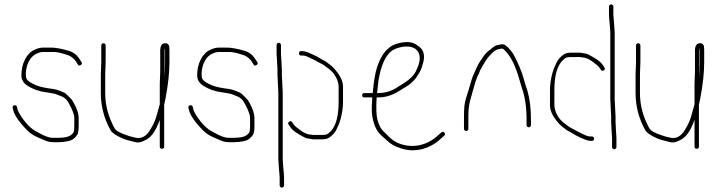

<svg xmlns="http://www.w3.org/2000/svg" viewBox="-20 -671 3278 875"><path d="M348.1 -374.5C353.8 -378.2 354.9 -382.7 351.6 -388L345.6 -397C341.6 -403.7 336.4 -410.6 330 -417.8C323.7 -425 313.2 -431.7 298.6 -438C273.1 -445.3 257.1 -449.3 250.6 -450C244.6 -450.7 239.1 -451.5 234.1 -452.5C229.1 -453.5 221.4 -454 211.1 -454H174.6C164.4 -454 152.6 -451 139.1 -445C130.1 -441 122.9 -436.7 117.6 -432C113.6 -427.3 109.6 -422.8 105.6 -418.5C101.6 -414.2 97.6 -407.7 93.6 -399C82.9 -379.2 77.6 -355.2 77.6 -327C77.6 -307.9 86.6 -292.6 104.6 -281C129.2 -264.6 158.5 -254.3 192.6 -250C197.9 -249.3 202.9 -248.5 207.6 -247.5C212.3 -246.5 217.8 -245.6 224.1 -244.7C230.5 -243.9 243.1 -239.4 262 -231.2C275.6 -225.4 285.8 -215.6 292.6 -202C309.9 -171.7 318.6 -148.7 318.6 -133V-99C318.6 -91 318.1 -83.1 317.2 -75.3C316.3 -67.5 311.7 -61.1 303.6 -56C293.5 -47.3 274.5 -43 246.6 -43H219.6C203.5 -43 181.2 -51.3 152.6 -68C125.2 -80.5 99.2 -105.6 74.6 -143.4C66.6 -155.7 61.6 -165.9 59.6 -174L57.6 -184C55.6 -190 51.4 -192.3 45.1 -191C38.8 -189.7 36.3 -185.7 37.6 -179L40.6 -169C43.5 -153 56.3 -131.3 79.1 -104C84.1 -98 93.2 -88.2 106.5 -74.6C119.7 -61 140.4 -48.8 168.6 -38C188.6 -28 205.6 -23 219.6 -23H246.6C262.1 -23 277.1 -24.7 291.6 -28C309 -31.7 322.7 -41.7 332.6 -57.8C336.6 -64.3 338.6 -78.1 338.6 -99V-133C338.6 -151.3 331.8 -173.1 318.1 -198.5C315.8 -202.8 313 -207.6 309.8 -213C306.6 -218.3 297 -228.3 281.1 -243C276.8 -247 268 -251.5 254.8 -256.4C241.7 -261.3 231.9 -264.2 225.6 -265L201.1 -268.5C189.4 -270.2 176.9 -272.7 163.6 -276C158.3 -277.3 153.1 -279 148.1 -281C122.7 -291.1 107.2 -301.1 101.6 -311C98.9 -315.7 97.6 -323.5 97.6 -334.5C97.6 -345.5 99.3 -356.8 102.6 -368.5C110.9 -397.6 125.9 -417.1 147.6 -427C157.9 -431.7 166.9 -434 174.6 -434H227.6C240.3 -434 261.6 -429 291.6 -419C306.7 -413 319 -402.3 328.6 -387L334.6 -377C337.9 -371.7 342.4 -370.8 348.1 -374.5Z M729.2 -317C729.2 -321.7 729.4 -326.7 729.8 -332C730.1 -337.3 730.2 -342.3 730.2 -347V-440C730.2 -444 730.9 -448 732.2 -452V-388C732.2 -356.7 731.2 -333 729.2 -317ZM708.2 -288V-196C706.2 -189.3 704.6 -183.3 703.2 -178C701.9 -172.7 698.4 -160.3 692.7 -140.8C687.1 -121.3 678.6 -102.4 667.2 -84C648.8 -49.8 623.7 -36.5 595.5 -44C590.5 -45.3 585 -46.7 579 -48C573 -49.3 567.1 -51.2 561.4 -53.5C527 -64.2 506.8 -75.7 501.5 -88C498.2 -93.3 494.2 -101.3 489.5 -112C469.5 -154.9 459.5 -199.9 459.5 -247V-333L461.5 -389V-464C461.5 -466.7 460.5 -469 458.5 -471C456.5 -473 454.2 -474 451.5 -474C448.8 -474 446.5 -473 444.5 -471C442.5 -469 441.5 -466.7 441.5 -464V-389L439.5 -333V-247C439.5 -187.1 454.2 -130.8 483.5 -78C490 -66.1 508.1 -53.6 537.7 -40.5C550.5 -34.9 569.7 -29.4 594 -24C607.9 -19.4 622.4 -21.7 639.2 -31C663.8 -40.8 684 -65.2 699.8 -104C704.1 -114.7 706.9 -121.3 708.2 -124V-3C708.2 3.7 711.6 7 718.2 7C724.9 7 728.2 3.7 728.2 -3V-194L734.2 -222C746.2 -284.4 752.2 -339.7 752.2 -388V-442C752.2 -449.3 751.9 -455.3 751.2 -460C748.6 -470 741.9 -474.7 731.2 -474C717.2 -472.9 710.2 -461.6 710.2 -440V-347C710.2 -337 709.9 -327 709.2 -317C708.6 -307 708.2 -297.3 708.2 -288Z M1149.1 -374.5C1154.8 -378.2 1155.9 -382.7 1152.6 -388L1146.6 -397C1142.6 -403.7 1137.4 -410.6 1131 -417.8C1124.7 -425 1114.2 -431.7 1099.6 -438C1074.1 -445.3 1058.1 -449.3 1051.6 -450C1045.6 -450.7 1040.1 -451.5 1035.1 -452.5C1030.1 -453.5 1022.4 -454 1012.1 -454H975.6C965.4 -454 953.6 -451 940.1 -445C931.1 -441 923.9 -436.7 918.6 -432C914.6 -427.3 910.6 -422.8 906.6 -418.5C902.6 -414.2 898.6 -407.7 894.6 -399C883.9 -379.2 878.6 -355.2 878.6 -327C878.6 -307.9 887.6 -292.6 905.6 -281C930.2 -264.6 959.5 -254.3 993.6 -250C998.9 -249.3 1003.9 -248.5 1008.6 -247.5C1013.3 -246.5 1018.8 -245.6 1025.1 -244.7C1031.5 -243.9 1044.1 -239.4 1063 -231.2C1076.6 -225.4 1086.8 -215.6 1093.6 -202C1110.9 -171.7 1119.6 -148.7 1119.6 -133V-99C1119.6 -91 1119.1 -83.1 1118.2 -75.3C1117.3 -67.5 1112.7 -61.1 1104.6 -56C1094.5 -47.3 1075.5 -43 1047.6 -43H1020.6C1004.5 -43 982.2 -51.3 953.6 -68C926.2 -80.5 900.2 -105.6 875.6 -143.4C867.6 -155.7 862.6 -165.9 860.6 -174L858.6 -184C856.6 -190 852.4 -192.3 846.1 -191C839.8 -189.7 837.3 -185.7 838.6 -179L841.6 -169C844.5 -153 857.3 -131.3 880.1 -104C885.1 -98 894.2 -88.2 907.5 -74.6C920.7 -61 941.4 -48.8 969.6 -38C989.6 -28 1006.6 -23 1020.6 -23H1047.6C1063.1 -23 1078.1 -24.7 1092.6 -28C1110 -31.7 1123.7 -41.7 1133.6 -57.8C1137.6 -64.3 1139.6 -78.1 1139.6 -99V-133C1139.6 -151.3 1132.8 -173.1 1119.1 -198.5C1116.8 -202.8 1114 -207.6 1110.8 -213C1107.6 -218.3 1098 -228.3 1082.1 -243C1077.8 -247 1069 -251.5 1055.8 -256.4C1042.7 -261.3 1032.9 -264.2 1026.6 -265L1002.1 -268.5C990.4 -270.2 977.9 -272.7 964.6 -276C959.3 -277.3 954.1 -279 949.1 -281C923.7 -291.1 908.2 -301.1 902.6 -311C899.9 -315.7 898.6 -323.5 898.6 -334.5C898.6 -345.5 900.3 -356.8 903.6 -368.5C911.9 -397.6 926.9 -417.1 948.6 -427C958.9 -431.7 967.9 -434 975.6 -434H1028.6C1041.3 -434 1062.6 -429 1092.6 -419C1107.7 -413 1120 -402.3 1129.6 -387L1135.6 -377C1138.9 -371.7 1143.4 -370.8 1149.1 -374.5Z M1407.8 -56H1446C1453 -56 1459.5 -56.5 1465.5 -57.5C1471.5 -58.5 1480 -65 1491 -77C1512.5 -102.8 1523.2 -146.1 1523.2 -207V-276C1523.2 -280.7 1522.8 -285 1521.8 -289C1516.2 -315 1503.2 -336.7 1482.8 -354L1464 -368C1458.5 -372.7 1453.9 -375.8 1450.1 -377.5C1446.4 -379.2 1441.4 -381.8 1435.1 -385.5C1428.9 -389.2 1423.2 -392.3 1418.1 -394.8C1412.9 -397.3 1407.1 -400.2 1400.6 -403.5C1397.4 -405.2 1391.5 -408 1383 -412C1374.5 -416 1366.8 -418 1359.5 -418H1352.5C1345.8 -418 1342.5 -421.3 1342.5 -428C1342.5 -434.7 1345.8 -438 1352.5 -438H1359.5C1370.9 -438 1393 -429.5 1426.1 -412.5C1429.4 -410.8 1434.1 -408 1440.4 -404C1446.6 -400 1451.8 -397.2 1455.8 -395.5C1459.8 -393.8 1465.2 -390.3 1472.2 -385L1490.2 -371C1496.8 -365.7 1502.8 -359.5 1508.2 -352.5C1529.9 -327 1543.2 -301.5 1543.2 -276V-207C1543.2 -181.3 1539.4 -154.6 1531.8 -127C1530.1 -121 1528.1 -115 1525.8 -109C1523.4 -103 1519.4 -93.4 1513.1 -80.3C1506.9 -67.1 1496 -55 1480.5 -44C1473 -38.7 1461.5 -36 1446 -36H1407C1405 -36 1397 -37.3 1383 -40C1374.5 -40 1360.3 -48.1 1333.8 -64.2C1319.3 -73.1 1308.5 -83 1301.5 -94L1295.5 -103C1291.5 -108.3 1292.3 -112.8 1298 -116.5C1303.7 -120.2 1308.2 -119.3 1311.5 -114L1317.5 -105C1320.8 -99.7 1325.8 -94.7 1332.5 -90C1354 -72.4 1370.6 -62.1 1384.5 -59ZM1262.5 -393 1264.5 -354V-329L1268.5 -249.5V56L1270.5 86C1273.2 112.7 1274.5 130 1274.5 138V174C1274.5 176.7 1273.5 179 1271.5 181C1269.5 183 1267.2 184 1264.5 184C1261.8 184 1259.5 183 1257.5 181C1255.5 179 1254.5 176.7 1254.5 174V138C1254.5 132.7 1254.2 127.7 1253.5 123C1252.8 118.3 1252.3 113 1252 107C1251.7 101 1251.2 94.3 1250.5 87L1248.5 56V-249L1244.5 -329V-354L1242.5 -393L1240.5 -425V-466C1240.5 -468.7 1241.5 -471 1243.5 -473C1245.5 -475 1247.8 -476 1250.5 -476C1253.2 -476 1255.5 -475 1257.5 -473C1259.5 -471 1260.5 -468.7 1260.5 -466V-425Z M1698.5 -247C1700.5 -268.3 1702.5 -286.7 1704.5 -302C1715.6 -370.6 1735.7 -415.2 1761.4 -436C1769.1 -443.3 1781.5 -449.3 1798.5 -454C1829.9 -462.4 1854.9 -460.4 1873.5 -448C1897.5 -428.8 1899.5 -396.8 1878 -352C1868.6 -329.5 1847.9 -308.5 1815.7 -289C1810.2 -285.7 1803.7 -281.7 1796.2 -277C1768.4 -257 1738.4 -247 1703.5 -247ZM1640.5 -227H1676.5C1674.5 -195 1673.8 -172.3 1674.5 -159C1675.2 -145.7 1677.5 -132.3 1681.5 -119C1688 -91.7 1700.5 -69.5 1719 -52.5C1727.3 -44.8 1735.8 -37.3 1744.5 -30C1759.3 -14.8 1780.7 -2.8 1810.3 6C1828.1 11.3 1844.7 14 1860 14C1903.7 14 1948.3 -2.3 1984.6 -35L2003.6 -52C2009 -56.7 2009.5 -61.5 2005.1 -66.5C2000.8 -71.5 1996 -71.7 1990.6 -67L1971.6 -50C1938.6 -20.7 1898.1 -6 1859.6 -6C1827.5 -6 1798.7 -14.2 1773.2 -30.5C1763.3 -36.8 1749.8 -50.9 1727.3 -72.7C1715.8 -83.8 1706.9 -100.9 1700.5 -124C1694.8 -144.4 1693.5 -178.8 1696.5 -227H1703.5C1738.8 -227 1771 -237.7 1803 -259C1810 -263.7 1818.9 -269.1 1829.8 -275.3C1840.7 -281.4 1849.4 -287.8 1855.9 -294.5C1860.1 -298.8 1864.4 -303 1868.6 -307C1872.9 -311 1878.6 -319.2 1885.9 -331.5C1894.8 -343.8 1902.3 -360.7 1907.6 -382C1919.3 -420.7 1909.6 -448.3 1881 -465C1861 -480.5 1832.3 -483.4 1794.8 -473.5C1775.8 -468.5 1761.6 -461.5 1752.4 -452.5C1730.7 -436.2 1712.5 -407 1698.5 -365C1690 -339.5 1683.3 -300.2 1678.5 -247H1640.5C1633.8 -247 1630.5 -243.7 1630.5 -237C1630.5 -230.3 1633.8 -227 1640.5 -227Z M2104.5 -74C2107.2 -74 2109.5 -75 2111.5 -77C2113.5 -79 2114.5 -81.3 2114.5 -84V-146C2114.5 -175.4 2118.7 -203.1 2127 -229C2130 -238.3 2134.1 -252.8 2139.3 -272.3C2144.4 -291.9 2149.9 -308.5 2155.5 -322C2160.2 -330 2164.2 -339 2167.5 -349C2172.6 -360 2181.6 -375.6 2194.7 -395.8C2201.5 -406.3 2207.3 -413.7 2212 -418C2226.9 -435.2 2240.2 -444.9 2252.7 -447C2256.7 -447.7 2261.1 -448.5 2265.9 -449.5C2270.6 -450.5 2276 -447 2282.7 -439C2308.5 -413.3 2330.1 -369 2347.7 -306C2352.4 -289.3 2355.7 -278 2357.7 -272C2372.4 -231.7 2379.7 -183 2379.7 -126V-101C2379.7 -98.3 2380.7 -96 2382.7 -94C2384.7 -92 2387.1 -91 2389.7 -91C2392.4 -91 2394.7 -92 2396.7 -94C2398.7 -96 2399.7 -98.3 2399.7 -101V-126C2399.7 -175.4 2394.6 -218.6 2384.2 -255.5C2381.9 -263.8 2379.6 -271 2377.2 -277C2374.9 -283 2371.4 -294.7 2366.8 -312C2358.1 -344.3 2342.1 -382.3 2318.8 -426C2300.7 -451.3 2285.8 -465.5 2275.6 -468.5C2270.8 -470.2 2260.5 -469 2244.6 -465C2236.6 -462.9 2226.7 -456.4 2214.8 -445.4C2201.8 -436.3 2192 -426.8 2185.5 -417C2181.5 -411 2176 -403 2169 -393.1C2162 -383.2 2155.5 -371 2149.5 -356.5C2145.5 -346.8 2141.3 -337.4 2136.9 -328.3C2132.6 -319.2 2125.9 -298.2 2117 -265.5C2114 -254.5 2109.5 -240.2 2103.5 -222.5C2097.5 -204.8 2094.5 -179.3 2094.5 -146V-84C2094.5 -81.3 2095.5 -79 2097.5 -77C2099.5 -75 2101.8 -74 2104.5 -74Z M2622 -411H2583.8C2576.8 -411 2570.2 -410.5 2564.2 -409.5C2558.2 -408.5 2549.8 -402 2538.8 -390C2517.2 -364.2 2506.5 -320.9 2506.5 -260V-191C2506.5 -186.3 2507 -182 2508 -178C2513.6 -152 2526.6 -130.3 2547 -113L2565.8 -99C2571.2 -94.3 2575.9 -91.2 2579.6 -89.5C2583.4 -87.8 2588.4 -85.2 2594.6 -81.5C2600.9 -77.8 2606.6 -74.7 2611.7 -72.2C2616.8 -69.7 2622.6 -66.8 2629.1 -63.5C2632.4 -61.8 2638.2 -59 2646.7 -55C2655.2 -51 2663 -49 2670.2 -49H2677.2C2683.9 -49 2687.2 -45.7 2687.2 -39C2687.2 -32.3 2683.9 -29 2677.2 -29H2670.2C2658.9 -29 2636.8 -37.5 2603.6 -54.5C2600.4 -56.2 2595.6 -59 2589.4 -63C2583.1 -67 2578 -69.8 2574 -71.5C2570 -73.2 2564.5 -76.7 2557.5 -82L2539.5 -96C2533 -101.3 2527 -107.5 2521.5 -114.5C2499.8 -140 2486.5 -165.5 2486.5 -191V-260C2486.5 -285.7 2490.3 -312.4 2498 -340C2499.7 -346 2501.7 -352 2504 -358C2506.3 -364 2510.4 -373.6 2516.6 -386.7C2522.9 -399.9 2533.8 -412 2549.2 -423C2556.8 -428.3 2568.2 -431 2583.8 -431H2622.8C2624.8 -431 2632.8 -429.7 2646.8 -427C2655.2 -427 2669.5 -418.9 2696 -402.8C2710.5 -393.9 2721.2 -384 2728.3 -373L2734.3 -364C2738.3 -358.7 2737.4 -354.2 2731.8 -350.5C2726.1 -346.8 2721.6 -347.7 2718.3 -353L2712.3 -362C2708.9 -367.3 2703.9 -372.3 2697.3 -377C2675.8 -394.6 2659.1 -404.9 2645.3 -408ZM2767.3 -74 2765.3 -113V-138L2761.3 -217.5V-523L2759.3 -553C2756.6 -579.7 2755.3 -597 2755.3 -605V-641C2755.3 -643.7 2756.3 -646 2758.3 -648C2760.3 -650 2762.6 -651 2765.3 -651C2767.9 -651 2770.3 -650 2772.3 -648C2774.3 -646 2775.3 -643.7 2775.3 -641V-605C2775.3 -599.7 2775.6 -594.7 2776.3 -590C2776.9 -585.3 2777.4 -580 2777.8 -574C2778.1 -568 2778.6 -561.3 2779.3 -554L2781.3 -523V-218L2785.3 -138V-113L2787.3 -74L2789.3 -42V-1C2789.3 1.7 2788.3 4 2786.3 6C2784.3 8 2781.9 9 2779.3 9C2776.6 9 2774.3 8 2772.3 6C2770.3 4 2769.3 1.7 2769.3 -1V-42Z M3166.2 -317C3166.2 -321.7 3166.4 -326.7 3166.8 -332C3167.1 -337.3 3167.2 -342.3 3167.2 -347V-440C3167.2 -444 3167.9 -448 3169.2 -452V-388C3169.2 -356.7 3168.2 -333 3166.2 -317ZM3145.2 -288V-196C3143.2 -189.3 3141.6 -183.3 3140.2 -178C3138.9 -172.7 3135.4 -160.3 3129.7 -140.8C3124.1 -121.3 3115.6 -102.4 3104.2 -84C3085.8 -49.8 3060.7 -36.5 3032.5 -44C3027.5 -45.3 3022 -46.7 3016 -48C3010 -49.3 3004.1 -51.2 2998.4 -53.5C2964 -64.2 2943.8 -75.7 2938.5 -88C2935.2 -93.3 2931.2 -101.3 2926.5 -112C2906.5 -154.9 2896.5 -199.9 2896.5 -247V-333L2898.5 -389V-464C2898.5 -466.7 2897.5 -469 2895.5 -471C2893.5 -473 2891.2 -474 2888.5 -474C2885.8 -474 2883.5 -473 2881.5 -471C2879.5 -469 2878.5 -466.7 2878.5 -464V-389L2876.5 -333V-247C2876.5 -187.1 2891.2 -130.8 2920.5 -78C2927 -66.1 2945.1 -53.6 2974.7 -40.5C2987.5 -34.9 3006.7 -29.4 3031 -24C3044.9 -19.4 3059.4 -21.7 3076.2 -31C3100.8 -40.8 3121 -65.2 3136.8 -104C3141.1 -114.7 3143.9 -121.3 3145.2 -124V-3C3145.2 3.7 3148.6 7 3155.2 7C3161.9 7 3165.2 3.7 3165.2 -3V-194L3171.2 -222C3183.2 -284.4 3189.2 -339.7 3189.2 -388V-442C3189.2 -449.3 3188.9 -455.3 3188.2 -460C3185.6 -470 3178.9 -474.7 3168.2 -474C3154.2 -472.9 3147.2 -461.6 3147.2 -440V-347C3147.2 -337 3146.9 -327 3146.2 -317C3145.6 -307 3145.2 -297.3 3145.2 -288Z"/></svg>

Font: Proton
Style: RgCnd
Weight: 500
Version: Version 1.017